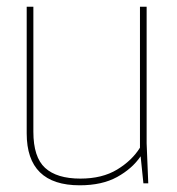

<svg xmlns="http://www.w3.org/2000/svg" viewBox="-20 -550 530 576"><path d="M60.1 -529.8H80.1V-154.8Q80.1 -78.6 115.2 -46.4Q150.4 -14.2 221.2 -14.2Q286.6 -14.2 331.3 -41.3Q376 -68.4 399.9 -106.9V-529.8H419.9V-120.1L424.8 0H410.2L401.9 -81.1Q376.5 -43.9 331.3 -19Q286.1 5.9 219.2 5.9Q60.1 5.9 60.1 -149.9Z"/></svg>

Font: Cooper Hewitt
Style: Thin
Weight: 701
Designer: Village Type and Design LLC
Foundry: Cooper Hewitt Smithsonian Design Museum
Version: 1.000